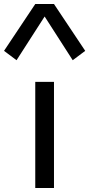

<svg xmlns="http://www.w3.org/2000/svg" viewBox="-114 -941 446 961"><path d="M62.5 -531.2H156.2V0H62.5ZM-93.8 -686.5 62.5 -920.9H156.2L312.5 -686.5L250 -639.6L109.4 -858.4L-31.2 -639.6Z"/></svg>

Font: Michroma+
Style: Regular
Weight: 400
Designer: beogot
Foundry: beogot
Version: Version